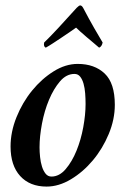

<svg xmlns="http://www.w3.org/2000/svg" viewBox="-20 -683 481 709"><path d="M255 -410Q225 -410 201.5 -382.5Q178 -355 161 -314.5Q144 -274 135 -226.5Q126 -179 126 -139Q126 -122 128 -103Q130 -84 135 -68Q140 -52 148.5 -41.5Q157 -31 170 -31Q199 -31 222.5 -58.5Q246 -86 262.5 -126.5Q279 -167 287.5 -213.5Q296 -260 296 -299Q296 -319 294.5 -338.5Q293 -358 288.5 -374Q284 -390 276 -400Q268 -410 255 -410ZM267 -447Q329 -447 366.5 -411.5Q404 -376 404 -296Q404 -242 381.5 -188Q359 -134 323 -91Q287 -48 242 -21Q197 6 152 6Q90 6 54.5 -33Q19 -72 19 -142Q19 -196 41 -250.5Q63 -305 98.5 -348.5Q134 -392 178 -419.5Q222 -447 267 -447ZM276 -663Q282 -663 287 -654Q309 -612 328 -579Q347 -546 359 -526Q356 -511 346 -507Q338 -514 325.5 -524.5Q313 -535 300.5 -545.5Q288 -556 277 -566Q266 -576 261 -581Q254 -576 239.5 -566Q225 -556 208.5 -545Q192 -534 176 -523.5Q160 -513 149 -507Q140 -511 143 -526Q162 -544 195.5 -580Q229 -616 263 -654Q272 -663 276 -663Z"/></svg>

Font: Vermiglione SemiBold
Style: Italic
Weight: 600
Italic angle: -11°
Version: Version 1.000